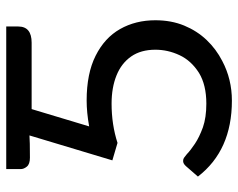

<svg xmlns="http://www.w3.org/2000/svg" viewBox="-94 -662 764 616"><g transform="rotate(-90 288.0 -354.0)"><path d="M273 8Q113.5 8 29.5 -101L63 -139.5Q71 -148.5 79.5 -148.5Q85.5 -148.5 89.5 -145.8Q93.5 -143 99 -138.5Q100.5 -137.5 102 -136Q114 -124.5 135 -110.5Q156 -96.5 187.5 -85Q219 -74 263.5 -74Q323.5 -74 362 -97.5Q401.5 -122.5 419 -160Q436.5 -197.5 436.5 -237.5Q436.5 -284 414.8 -315.2Q393 -346.5 354 -362.2Q315 -378 263.5 -378Q196.5 -378 137.5 -359L81.5 -375.5L161.5 -641.5Q143 -640 90 -640Q69.5 -640 61.5 -649.8Q53.5 -659.5 53.5 -669.5V-716H511V-677.5Q511 -634.5 459 -634.5H246L190.5 -450Q235.5 -458 273.5 -458Q360 -458 417.2 -429.2Q474.5 -400.5 502.8 -350.8Q531 -301 531 -237.5Q531 -186.5 514 -145.2Q497 -104 467.8 -73.2Q438.5 -42.5 400.5 -23Q342 8 273 8Z"/></g></svg>

Font: Verano Sans
Style: Regular
Weight: 400
Designer: Lukasz Dziedzic with Adam Twardoch and Botio Nikoltchev
Foundry: tyPoland Lukasz Dziedzic
Version: Version 3.001;December 28, 2019;FontCreator 12.0.0.2547 64-b